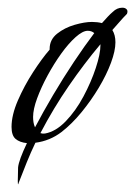

<svg xmlns="http://www.w3.org/2000/svg" viewBox="-20 -364 351 499"><path d="M29 110Q27 118 26.5 113Q26 108 26.5 95.5Q27 83 27 71Q29 52 50 8Q31 6 20.5 -3Q10 -12 10 -34Q10 -65 26.5 -103Q43 -141 66 -176.5Q89 -212 109 -235V-237Q109 -261 128.5 -276.5Q148 -292 174 -299.5Q200 -307 219 -307Q233 -307 245 -304Q253 -313 260 -320.5Q267 -328 273 -333Q284 -344 298 -344Q305 -344 309 -340Q313 -336 310 -328Q300 -318 291 -307.5Q282 -297 272 -286Q280 -273 280 -254Q280 -232 268.5 -201Q257 -170 237 -136.5Q217 -103 192 -72.5Q167 -42 140 -21Q110 2 72 7Q60 32 49.5 58Q39 84 29 110ZM71 -33Q92 -73 118 -117Q144 -161 172 -203Q200 -245 225 -278Q218 -284 208 -284Q195 -284 176.5 -267.5Q158 -251 139 -224.5Q120 -198 103.5 -167.5Q87 -137 76.5 -108.5Q66 -80 66 -60Q66 -53 67 -46.5Q68 -40 71 -33ZM97 -17Q125 -22 151 -49Q177 -76 197 -113.5Q217 -151 229 -187.5Q241 -224 241 -246V-249Q199 -199 159 -141Q119 -83 85 -18Q91 -16 97 -17Z"/></svg>

Font: Bonheur Royale
Style: Regular
Weight: 400
Designer: Robert E. Leuschke
Foundry: Robert E. Leuschke
Version: Version 1.010; ttfautohint (v1.8.3)